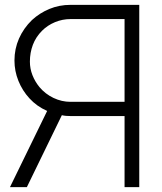

<svg xmlns="http://www.w3.org/2000/svg" viewBox="-20 -770 666 790"><path d="M553 0H492.5V-292.5H270Q261 -292.5 252 -293.2Q243 -294 234.5 -296L90.5 0H21L174 -313.5Q131 -332.5 101 -365.5Q72 -397 55.8 -437.2Q39.5 -477.5 39.5 -521Q39.5 -569 58.2 -611.5Q77 -654 111.5 -687.5Q143 -716.5 183.2 -733.2Q223.5 -750 270 -750H553ZM492.5 -351V-691.5H270Q237 -691.5 206.2 -678.8Q175.5 -666 153 -643.5Q127.5 -618 115.2 -585.5Q103 -553 103 -516.5Q103 -487.5 113.5 -460.8Q124 -434 142.5 -411.5Q166.5 -383 200.2 -367Q234 -351 270 -351Z"/></svg>

Font: Russisch Sans Light
Style: Regular
Weight: 300
Designer: Michael Sharanda (font) & Cristiano Sobral (main changes)
Foundry: Michael Sharanda
Version: Version 2.00;September 8, 2020;FontCreator 13.0.0.2681 64-bi